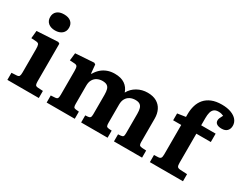

<svg xmlns="http://www.w3.org/2000/svg" viewBox="-87 -1265 2206 1748"><g transform="rotate(30 1016.5 -391.0)"><path d="M45.5 0V-74.5L100 -77.5Q119.5 -79 125.5 -89.5Q131.5 -100 131.5 -127.5V-374Q131.5 -406 125.5 -420Q119.5 -434 93 -435L44.5 -438L52.5 -518.5L274.5 -531L290.5 -521.5V-125Q290.5 -102.5 295.3 -90.8Q300 -79 322 -77.5L376 -74.5V0ZM195.5 -606Q150 -606 123.2 -628.7Q96.5 -651.5 96.5 -691Q96.5 -729.5 122.7 -752.3Q149 -775 195.5 -775Q243 -775 269 -752.8Q295 -730.5 295 -691Q295 -652 267.8 -629Q240.5 -606 195.5 -606Z M458.5 0V-74.5L506 -77.5Q521.5 -78.5 528 -88Q534.5 -97.5 534.5 -125V-377Q534.5 -409 528 -421.7Q521.5 -434.5 497 -435.5L449.5 -438.5L458.5 -518L652.5 -531L668 -521.5L676.5 -430.5H681.5Q700.5 -464 727.5 -488Q754.5 -512 789.5 -525Q824.5 -538 866.5 -538Q932 -538 972.3 -510.5Q1012.5 -483 1028.5 -434Q1054.5 -482.5 1103.8 -510.3Q1153 -538 1212 -538Q1269 -538 1307 -516Q1345 -494 1364.3 -455Q1383.5 -416 1383.5 -364.5V-117.5Q1383.5 -96.5 1389.5 -87.8Q1395.5 -79 1417 -77L1461.5 -74.5V0H1166V-74.5L1194.5 -76.5Q1212.5 -78.5 1218.5 -86.8Q1224.5 -95 1224.5 -119V-324.5Q1224.5 -358.5 1218 -380.5Q1211.5 -402.5 1195 -413.7Q1178.5 -425 1148.5 -425Q1117 -425 1092.3 -412.7Q1067.5 -400.5 1053 -375.7Q1038.5 -351 1038.5 -313.5V-121Q1038.5 -97 1043.5 -87.8Q1048.5 -78.5 1068.5 -76.5L1099 -74.5V0H821V-74.5L849.5 -76.5Q865.5 -78 872.5 -86.5Q879.5 -95 879.5 -119.5V-324.5Q879.5 -359 873 -381.2Q866.5 -403.5 849.5 -414.2Q832.5 -425 802 -425Q772 -425 747.3 -412.7Q722.5 -400.5 708 -375.7Q693.5 -351 693.5 -313.5V-121Q693.5 -99 698.3 -89.5Q703 -80 720 -78L754 -75V0Z M1543.5 0V-75L1588 -77Q1606.5 -78 1614 -88.3Q1621.5 -98.5 1621.5 -126V-436H1536.5V-508L1622.5 -521V-550.5Q1622.5 -599 1635 -641Q1647.5 -683 1674.7 -714.5Q1702 -746 1745.5 -764Q1789 -782 1850.5 -782Q1908 -782 1948.8 -766.5Q1989.5 -751 2011 -724.5Q2032.5 -698 2032.5 -663.5Q2032.5 -631 2013.3 -610.5Q1994 -590 1956 -590Q1923.5 -590 1905 -602Q1886.5 -614 1886.5 -637.5Q1886.5 -649.5 1891.5 -662.2Q1896.5 -675 1910 -699Q1898.5 -704.5 1885.5 -707.7Q1872.5 -711 1855.5 -711Q1826.5 -711 1810 -697.5Q1793.5 -684 1787 -659.2Q1780.5 -634.5 1780.5 -601V-524H1932.5V-436H1780.5V-127.5Q1780.5 -102 1787.3 -90.8Q1794 -79.5 1820.5 -78L1891.5 -74.5V0Z"/></g></svg>

Font: Literata Variable Black
Style: Regular
Weight: 900
Designer: Latin by Veronika Burian and Jose Scaglione. Greek by Irene Vlachou. Cyrillic by Vera Evstafieva.
Foundry: TypeTogether
Version: Version 3.021